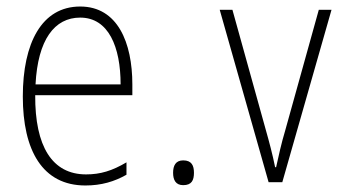

<svg xmlns="http://www.w3.org/2000/svg" viewBox="-20 -559 1041 589"><path d="M226 -539C108 -539 50 -427 50 -263C50 -98 110 10 242 10C291 10 331 -2 368 -23V-61C324 -35 288 -24 244 -24C140 -24 87 -110 88 -267H386V-300C386 -428 341 -539 226 -539ZM226 -505C313 -505 350 -415 350 -300H89C96 -437 147 -505 226 -505Z M542 9C568 9 575 -6 575 -29C575 -51 568 -67 542 -67C519 -67 511 -51 511 -29C511 -7 519 9 542 9Z M804 0H846L997 -529H958L855 -159C843 -119 835 -82 827 -46H824C816 -86 806 -123 795 -162L693 -529H654Z"/></svg>

Font: Noto Sans Malayalam Condensed ExtraLight
Style: Regular
Weight: 200
Width: 3
Designer: Jelle Bosma - Monotype Design Team
Foundry: Monotype Imaging Inc.
Version: Version 2.104